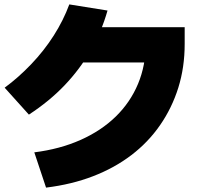

<svg xmlns="http://www.w3.org/2000/svg" viewBox="-20 -840 920 871"><path d="M135.6 -148.9Q251.1 -163.3 345 -205Q438.9 -246.7 505 -311.1Q571.1 -375.6 606.1 -459.4Q641.1 -543.3 641.1 -641.1L713.3 -556.7H286.7V-716.7H817.8V-641.1Q817.8 -534.4 788.9 -442.2Q760 -350 706.1 -272.2Q652.2 -194.4 575.6 -136.1Q498.9 -77.8 402.2 -40.6Q305.6 -3.3 188.9 11.1ZM1.1 -442.2Q63.3 -487.8 121.7 -548.9Q180 -610 223.9 -678.9Q267.8 -747.8 294.4 -820L467.8 -792.2Q440 -694.4 390.6 -609.4Q341.1 -524.4 272.8 -452.8Q204.4 -381.1 111.1 -320Z"/></svg>

Font: Paperlogy 9 Black
Style: Regular
Weight: 900
Designer: redesigned by Lee Juim, glyphs from Gmarket Sans & Montserrat
Foundry: PT&
Version: Version 1.001